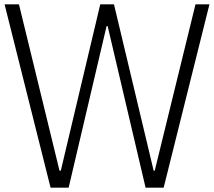

<svg xmlns="http://www.w3.org/2000/svg" viewBox="-20 -861 983 881"><path d="M212 0 1 -841H67L253 -78H259L440 -841H503L685 -78H690L877 -841H941L731 0H648L474 -741H469L295 0Z"/></svg>

Font: Matangi Light
Style: Regular
Weight: 400
Version: Version 3.002